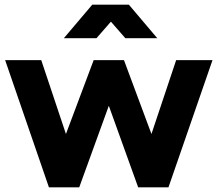

<svg xmlns="http://www.w3.org/2000/svg" viewBox="-20 -804 934 824"><path d="M2 -546H157L263 -229L382 -546H512L630 -229L736 -546H892L703 0H573L447 -350L320 0H190ZM376 -784H533L655 -640H518L456 -711L394 -640H254Z"/></svg>

Font: BLUETTI 2.0
Style: Bold
Weight: 700
Designer: Stijn de Vries
Foundry: tokotype
Version: Version 2.005;October 31, 2023;FontCreator 14.0.0.2814 64-bi